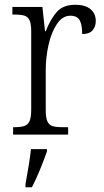

<svg xmlns="http://www.w3.org/2000/svg" viewBox="-20 -565 435 806"><path d="M35 -31H38Q67 -31 82 -36Q97 -41 104 -56.5Q111 -72 111 -105V-433Q111 -465 104 -480Q97 -495 82 -499.5Q67 -504 37 -504H32V-536H158L169 -434H172Q193 -487 219.5 -516Q246 -545 296 -545Q338 -545 360 -526.5Q382 -508 382 -477Q382 -452 368 -437Q354 -422 325 -422Q325 -461 314.5 -480Q304 -499 275 -499Q242 -499 218.5 -463.5Q195 -428 183.5 -375.5Q172 -323 172 -272V-103Q172 -71 179 -55.5Q186 -40 201 -35.5Q216 -31 246 -31H266V0H35ZM87 208Q104 117 110 61H177V71Q166 103 148 147Q130 191 114 221H87Z"/></svg>

Font: Noto Serif NarrowLight
Style: Regular
Weight: 300
Width: 4
Designer: Monotype Design Team
Foundry: Monotype Imaging Inc.
Version: Version 1.001